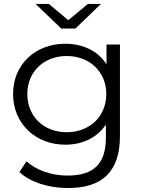

<svg xmlns="http://www.w3.org/2000/svg" viewBox="-20 -751 725 970"><path d="M361 -607 490 -731H424L325 -649L227 -731H160L289 -607ZM323 199C496 199 586 117 586 -64V-526H518V-426C497 -459 469 -484 436 -501C399 -520 357 -530 310 -530C160 -530 46 -427 46 -276C46 -126 160 -20 310 -20C357 -20 399 -30 436 -50C468 -67 494 -91 515 -121V-56C515 76 454 136 321 136C240 136 163 109 114 64L78 118C133 170 227 199 323 199ZM317 -83C202 -83 118 -162 118 -276C118 -389 202 -468 317 -468C432 -468 517 -389 517 -276C517 -162 432 -83 317 -83Z"/></svg>

Font: Montserrat Z
Style: Regular
Weight: 400
Designer: Julieta Ulanovsky
Foundry: Julieta Ulanovsky
Version: Version 8.000